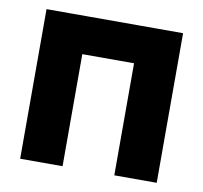

<svg xmlns="http://www.w3.org/2000/svg" viewBox="-64 -591 699 660"><g transform="rotate(10 285.5 -261.0)"><path d="M375.6 0V-522.2H523.6V0ZM47 0V-522.2H195V0ZM142.1 -391.1V-522.2H427.3V-391.1Z"/></g></svg>

Font: TikTok Sans Light
Style: Regular
Weight: 300
Version: Version 4.000